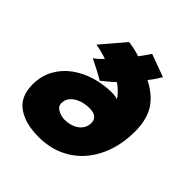

<svg xmlns="http://www.w3.org/2000/svg" viewBox="-193 -842 986 986"><g transform="rotate(45 300.0 -349.0)"><path d="M239.5 8.5Q143 8.5 85.2 -32.2Q27.5 -73 27.5 -160.5Q27.5 -222.5 53.8 -270.5Q80 -318.5 125.2 -351.8Q170.5 -385 228 -402.2Q285.5 -419.5 347.5 -419.5Q359.5 -419.5 371 -417.5Q382.5 -415.5 387.5 -413Q381 -425 368.5 -438.2Q356 -451.5 343.8 -461.8Q331.5 -472 325 -475Q309.5 -460 292 -445.5Q274.5 -431 258 -418Q232 -433.5 200.5 -449.8Q169 -466 151.5 -474.5Q158.5 -480 164.8 -485Q171 -490 176.8 -495.2Q182.5 -500.5 187.8 -505.8Q193 -511 197.5 -516Q187 -520 173.8 -523.8Q160.5 -527.5 145.8 -531Q131 -534.5 115.5 -537.5L224 -665Q234.5 -664 246.8 -661.8Q259 -659.5 271 -656.8Q283 -654 292.8 -651.2Q302.5 -648.5 308.5 -646Q316.5 -656.5 323.2 -665.8Q330 -675 336.8 -684.8Q343.5 -694.5 351 -706L474.5 -660.5Q467.5 -648 460.2 -636.8Q453 -625.5 445.5 -615Q438 -604.5 429 -594Q502.5 -556.5 536.8 -501.8Q571 -447 571 -362Q571 -282 548 -214.2Q525 -146.5 481.8 -96.5Q438.5 -46.5 377.2 -19Q316 8.5 239.5 8.5ZM272.5 -148.5Q292.5 -148.5 311.8 -153.8Q331 -159 346.8 -169.8Q362.5 -180.5 372 -196.8Q381.5 -213 381.5 -234.5Q381.5 -257 366.5 -269.2Q351.5 -281.5 320 -281.5Q290 -281.5 262.5 -271.8Q235 -262 217.5 -243.5Q200 -225 200 -198Q200 -173 224.5 -160.8Q249 -148.5 272.5 -148.5Z"/></g></svg>

Font: Grandstander Thin Black
Style: Italic
Weight: 900
Italic angle: -15°
Version: Version 1.200